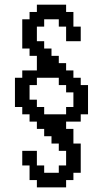

<svg xmlns="http://www.w3.org/2000/svg" viewBox="-20 -645 440 821"><path d="M262.7 -156.2V-187.5H293.9V-250H262.7V-281.2H231.4V-312.5H137.7V-281.2H106.4V-218.8H137.7V-187.5H168.9V-156.2ZM137.7 156.2V125H106.4V62.5H75.2V0H137.7V62.5H168.9V93.8H231.4V62.5H262.7V0H231.4V-31.2H200.2V-62.5H168.9V-93.8H137.7V-125H106.4V-156.2H75.2V-187.5H43.9V-312.5H75.2V-343.8H137.7V-406.2H106.4V-437.5H75.2V-562.5H106.4V-593.8H137.7V-625H262.7V-593.8H293.9V-531.2H325.2V-468.8H262.7V-531.2H231.4V-562.5H168.9V-531.2H137.7V-468.8H168.9V-437.5H200.2V-406.2H231.4V-375H262.7V-343.8H293.9V-312.5H325.2V-281.2H356.4V-156.2H325.2V-125H262.7V-93.8H293.9V-31.2H325.2V93.8H293.9V125H262.7V156.2Z"/></svg>

Font: Terminal Grotesque
Style: Regular
Weight: 400
Designer: Raphaël Bastide
Foundry: http://raphaelbastide.com
Version: Version 1.0